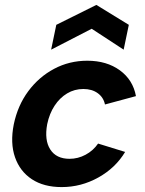

<svg xmlns="http://www.w3.org/2000/svg" viewBox="-20 -754 589 781"><path d="M231 7Q158 7 109.5 -25Q61 -57 41 -114.5Q21 -172 36 -248Q52 -325 95 -383Q138 -441 200 -474Q262 -507 335 -507Q414 -507 467.5 -468Q521 -429 533 -363L407 -329Q401 -358 377.5 -375Q354 -392 319 -392Q283 -392 253 -374Q223 -356 202 -324Q181 -292 172 -249Q160 -184 184.5 -146Q209 -108 263 -108Q297 -108 328 -124.5Q359 -141 379 -170L489 -136Q450 -71 380 -32Q310 7 231 7ZM483 -552 353 -637 188 -552 209 -653 372 -734 504 -653Z"/></svg>

Font: Albert Sans
Style: Bold Italic
Weight: 700
Italic angle: -11.25°
Designer: Andreas Rasmussen
Foundry: a.Foundry
Version: Version 1.025